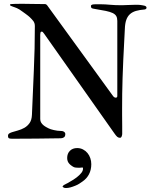

<svg xmlns="http://www.w3.org/2000/svg" viewBox="-20 -719 799 995"><path d="M188.5 -101.6Q188.5 -91.3 193.4 -83.5Q198.2 -75.7 205.1 -70.1Q211.9 -64.5 219.2 -60.5Q226.6 -56.6 231 -54.2Q235.4 -51.8 242.9 -49.3Q250.5 -46.9 259.3 -44.9Q268.1 -43 276.9 -41.7Q285.6 -40.5 292.5 -40.5Q296.4 -40.5 300.8 -40Q305.2 -39.6 309.1 -37.6Q313 -35.6 315.7 -32.5Q318.4 -29.3 318.4 -24.4Q318.4 -11.7 311 -7.1Q303.7 -2.4 294.9 -2.4Q231.9 -1.5 169.4 -0.7Q106.9 0 43 0Q33.2 0 27.3 -2Q21.5 -3.9 21.5 -15.1Q21.5 -22.9 27.1 -26.9Q32.7 -30.8 41.5 -33.7Q54.7 -38.1 72.3 -42.7Q89.8 -47.4 106 -56.4Q122.1 -65.4 133.3 -81.3Q144.5 -97.2 145.5 -124Q149.9 -239.3 155.3 -352.5Q160.6 -465.8 160.6 -583.5Q160.6 -591.8 158.7 -597.9Q156.7 -604 153.1 -609.4Q149.4 -614.7 144.5 -619.6Q139.6 -624.5 133.8 -630.4Q131.3 -632.8 125.5 -637.5Q119.6 -642.1 112.3 -647.5Q105 -652.8 96.7 -658.7Q88.4 -664.6 80.6 -669.9Q73.2 -674.3 67.6 -676.8Q62 -679.2 57.1 -680.9Q52.2 -682.6 47.4 -684.3Q42.5 -686 36.6 -688.5Q32.2 -689.9 32.2 -693.4Q32.2 -694.3 32.7 -696Q33.2 -697.8 36.6 -697.8Q56.2 -699.2 83 -699.2H104Q128.4 -699.2 154.5 -698.5Q180.7 -697.8 212.9 -697.8Q219.7 -697.8 224.1 -691.9L565.9 -221.2Q572.3 -212.9 579.6 -212.9Q587.9 -212.9 587.9 -221.2V-610.8Q587.9 -626 582.5 -635.5Q577.1 -645 564 -651.4Q550.8 -657.7 528.6 -662.4Q506.3 -667 473.1 -672.4Q459 -674.3 455.1 -677Q451.2 -679.7 451.2 -687.5Q451.2 -690.9 453.6 -692.9Q456.1 -694.8 459.5 -695.6Q462.9 -696.3 466.8 -696.5Q470.7 -696.8 473.1 -696.8H505.4Q524.4 -696.8 550.5 -694.3Q576.7 -691.9 611.8 -691.9Q625 -691.9 645 -693.1Q665 -694.3 683.6 -694.3Q690.9 -694.3 696.3 -694.1Q701.7 -693.8 706.5 -693.4Q711.4 -692.9 716.6 -691.9Q721.7 -690.9 728.5 -689.5Q739.3 -686.5 739.3 -679.2Q739.3 -671.9 730 -669.9Q703.6 -668 684.6 -662.4Q665.5 -656.7 653.1 -645.3Q640.6 -633.8 634.3 -615.5Q627.9 -597.2 627 -569.3L625 -529.8Q621.1 -461.4 618.9 -409.4Q616.7 -357.4 615.2 -314.2Q613.8 -271 613.3 -233.2Q612.8 -195.3 612.8 -154.8V-126Q612.8 -113.3 613 -98.4Q613.3 -83.5 613.3 -64.9V-24.4Q613.3 -20 610.6 -12.5Q607.9 -4.9 601.6 -4.9Q593.8 -4.9 587.6 -10Q581.5 -15.1 572.8 -27.8L209 -543.9Q204.1 -549.3 202.4 -552.2Q200.7 -555.2 195.3 -555.2Q190.9 -555.2 189.7 -549.8Q188.5 -544.4 188.5 -539.1ZM303.7 248.5Q304.7 247.6 305.7 245.8Q306.6 244.1 309.6 240.7Q317.9 236.3 323.7 233.2Q329.6 230 334 228Q335 227.1 335.9 226.6Q344.7 221.7 357.4 213.9Q370.1 206.1 381.8 196.5Q393.6 187 401.9 176.5Q410.2 166 410.2 154.8Q410.2 153.3 409.7 151.1Q409.2 148.9 406.7 148.9Q402.3 149.4 397.9 149.9Q393.6 150.4 389.2 150.4Q383.3 150.4 378.2 149.9Q373 149.4 368.2 148.9Q365.7 148.4 361.6 146.5Q357.4 144.5 353.3 141.6Q349.1 138.7 345.2 135.5Q341.3 132.3 339.4 129.9Q328.1 118.2 328.1 99.6Q328.1 76.7 342.3 62.5Q356.4 48.3 379.9 48.3Q396.5 48.3 410.2 55.4Q423.8 62.5 433.3 74Q442.9 85.4 448 100.6Q453.1 115.7 453.1 131.8Q453.1 161.1 441.2 184.1Q429.2 207 406.7 222.2Q398.9 227.5 390.4 233.2Q381.8 238.8 370.6 243.2Q356.4 249 344.7 252.2Q333 255.4 321.3 255.4Q317.4 255.4 314 254.6Q310.5 253.9 303.7 248.5Z"/></svg>

Font: IM FELL French Canon
Style: Regular
Weight: 400
Designer: Igino Marini
Foundry: Igino Marini,
Version: 3.00